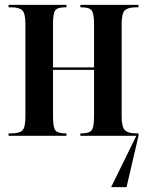

<svg xmlns="http://www.w3.org/2000/svg" viewBox="-20 -556 602 786"><path d="M15 0V-10H27Q59 -10 71.5 -22Q84 -34 84 -79V-457Q84 -501 71.5 -513.5Q59 -526 27 -526H15V-536H252V-526H246Q215 -526 206 -513.5Q197 -501 197 -457V-280H365V-457Q365 -501 355 -513.5Q345 -526 315 -526H309V-536H547V-526H536Q504 -526 491 -513.5Q478 -501 478 -457V-79Q478 -37 491 -23.5Q504 -10 537 -10H547V0L498 210H435L538 0H309V-10H315Q345 -10 355 -22.5Q365 -35 365 -79V-270H197V-79Q197 -34 207 -22Q217 -10 247 -10H252V0Z"/></svg>

Font: Noto Serif Display ExtraCondensed SemiBold
Style: Regular
Weight: 600
Width: 2
Designer: Monotype Design Team
Foundry: Monotype Imaging Inc.
Version: Version 2.009